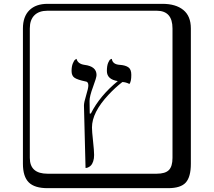

<svg xmlns="http://www.w3.org/2000/svg" viewBox="-20 -774 1120 1006"><path d="M461.9 -106Q461.9 -85.9 467.5 -34.9Q473.1 16.1 473.1 38.1Q473.1 57.1 468.5 70.6Q463.9 84 458.5 90.6Q453.1 97.2 445.6 101.1Q438 105 434.6 105.5Q431.2 106 428.2 106L419.9 -220.2V-221.2Q419.9 -237.3 431.4 -274.7Q442.9 -312 442.9 -326.2Q442.9 -346.2 428.2 -347.2Q386.2 -356 370.6 -366.5Q355 -377 355 -401.9Q355 -425.8 361.6 -441.9Q368.2 -458 374.5 -461.9L380.9 -465.8Q387.7 -439 422.9 -434.1Q485.8 -426.3 485.8 -380.9Q485.8 -367.7 467.5 -318.8Q449.2 -270 449.2 -245.1L450.2 -179.2H456.1Q502.9 -272 597.2 -349.1Q540 -357.9 540 -401.9Q540 -428.7 546.6 -444.8Q553.2 -460.9 559.6 -463.4L565.9 -465.8Q569.8 -436 608.9 -434.1Q636.7 -432.1 652.3 -421.6Q668 -411.1 668 -381.8Q668 -346.7 658.2 -334Q639.2 -343.8 621.1 -344.2Q583 -314.5 548.8 -277.8Q461.9 -185.1 461.9 -106ZM229 -717.8Q184.1 -717.8 160.2 -693.8Q136.2 -669.9 136.2 -625V53.2Q136.2 136.2 229 136.2H800.8Q845.7 136.2 864.7 117.2Q883.8 98.1 883.8 53.2V-625Q883.8 -717.8 800.8 -717.8ZM980 84Q980 152.8 953.4 182.4Q926.8 211.9 860.8 211.9H229Q161.1 211.9 130.6 181.4Q100.1 150.9 100.1 84V-625Q100.1 -687 134 -720.5Q168 -753.9 229 -753.9H831.1Q900.9 -753.9 940.4 -721.9Q980 -689.9 980 -625Z"/></svg>

Font: Linux Biolinum Keyboard O
Style: Regular
Weight: 700
Designer: Philipp H. Poll
Foundry: Philipp H. Poll
Version: Version 0.6.1